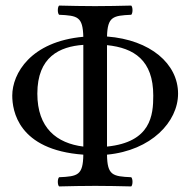

<svg xmlns="http://www.w3.org/2000/svg" viewBox="-20 -667 683 689"><path d="M364 -536C366 -607 385 -611 451 -614C457 -620 457 -641 451 -647C402 -646 372 -645 321 -645C271 -645 242 -646 192 -647C186 -641 186 -620 192 -614C259 -611 277 -607 279 -535C90 -518 24 -403 24 -324C24 -271 44 -129 279 -112C278 -38 259 -34 192 -31C186 -25 186 -4 192 2C241 1 271 0 322 0C372 0 401 1 451 2C457 -4 457 -25 451 -31C384 -34 365 -38 364 -112C523 -127 619 -230 619 -331C619 -438 520 -524 364 -536ZM364 -505C461 -495 530 -451 530 -324C530 -254 522 -157 364 -141ZM279 -141C184 -153 114 -207 114 -331C114 -463 194 -500 279 -506Z"/></svg>

Font: Libertinus Serif
Style: Regular
Weight: 400
Designer: Philipp H. Poll, Khaled Hosny
Foundry: Caleb Maclennan
Version: Version 7.050;RELEASE